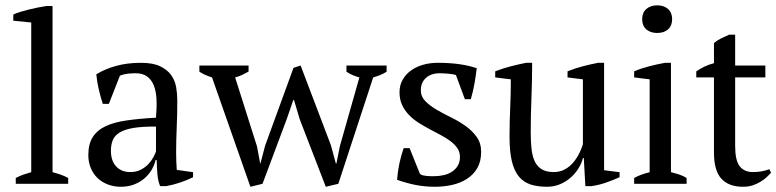

<svg xmlns="http://www.w3.org/2000/svg" viewBox="-20 -695 2936 726"><path d="M237.8 0H39.6V-22Q54.2 -29.8 68.8 -34.9Q83.5 -40 98.1 -43.9V-609.9L30.3 -616.7V-640.1Q42 -645.5 57.1 -650.1Q72.3 -654.8 88.9 -658.9Q105.5 -663.1 122.8 -666.5Q140.1 -669.9 156.2 -672.4H178.7V-43.9Q193.8 -40 208.7 -34.9Q223.6 -29.8 237.8 -22Z M646 -117.2Q646 -97.7 646.7 -83.3Q647.5 -68.8 648.4 -52.7L710 -43.9V-24.9Q688 -13.7 660.6 -4.6Q633.3 4.4 608.4 8.8H585.4Q577.1 -12.2 575.2 -36.6Q573.2 -61 572.3 -90.3H568.4Q564.5 -72.3 554.2 -54.2Q543.9 -36.1 527.3 -21.5Q510.7 -6.8 488 2.2Q465.3 11.2 437 11.2Q410.2 11.2 387.5 2.4Q364.7 -6.3 348.4 -22.2Q332 -38.1 323 -60.1Q314 -82 314 -108.9Q314 -150.4 330.6 -176.5Q347.2 -202.6 379.4 -217.8Q411.6 -232.9 459.5 -239.7Q507.3 -246.6 569.8 -250Q573.2 -288.1 571.8 -319.1Q570.3 -350.1 561.5 -372.1Q552.7 -394 536.1 -406Q519.5 -418 492.7 -418Q480 -418 464.6 -416.5Q449.2 -415 433.6 -409.2L391.6 -302.2H368.7Q359.9 -329.1 353.3 -357.7Q346.7 -386.2 344.2 -414.1Q377.9 -434.6 419.7 -446Q461.4 -457.5 512.7 -457.5Q558.1 -457.5 585.2 -444.6Q612.3 -431.6 627 -411.4Q641.6 -391.1 646 -365.7Q650.4 -340.3 650.4 -315.4Q650.4 -262.2 648.2 -212.6Q646 -163.1 646 -117.2ZM472.7 -44.4Q495.1 -44.4 512.2 -53.2Q529.3 -62 541 -74.5Q552.7 -86.9 559.8 -100.3Q566.9 -113.8 569.8 -122.6V-216.3Q517.6 -216.8 484.6 -211.2Q451.7 -205.6 432.6 -194.1Q413.6 -182.6 406.5 -165.3Q399.4 -147.9 399.4 -125.5Q399.4 -86.9 419.2 -65.7Q439 -44.4 472.7 -44.4Z M926.8 11.2 781.7 -402.3Q769 -406.2 757.1 -411.4Q745.1 -416.5 733.9 -423.8V-447.3H919.9V-424.3Q907.7 -417.5 895.3 -411.6Q882.8 -405.8 869.1 -402.3L951.7 -141.6L963.9 -76.7H964.8L982.4 -144L1089.8 -438.5L1116.7 -447.3L1231 -146.5L1250 -76.7H1252L1265.1 -142.1L1338.9 -402.3Q1329.1 -404.8 1316.2 -409.9Q1303.2 -415 1290 -423.8V-447.3H1441.9V-423.8Q1422.4 -411.1 1391.1 -402.3L1259.3 0L1211.9 11.2L1113.3 -244.1L1091.8 -316.4H1088.9L1064 -244.1L972.7 0Z M1719.2 -101.6Q1719.2 -120.1 1709.5 -134.5Q1699.7 -148.9 1683.6 -161.1Q1667.5 -173.3 1647 -184.1Q1626.5 -194.8 1605 -206.3Q1583.5 -217.8 1563 -230.7Q1542.5 -243.7 1526.4 -260.3Q1510.3 -276.9 1500.5 -297.9Q1490.7 -318.8 1490.7 -346.2Q1490.7 -373 1502.7 -393.8Q1514.6 -414.6 1534.4 -428.7Q1554.2 -442.9 1580.1 -450.2Q1606 -457.5 1634.3 -457.5Q1682.1 -457.5 1718.5 -452.1Q1754.9 -446.8 1782.7 -437Q1779.3 -408.7 1774.2 -379.4Q1769 -350.1 1760.3 -319.8H1737.8L1704.1 -411.1Q1698.7 -413.1 1691.2 -414.3Q1683.6 -415.5 1675 -416.3Q1666.5 -417 1658.2 -417.5Q1649.9 -418 1642.6 -418Q1610.4 -418 1590.8 -400.6Q1571.3 -383.3 1571.3 -354Q1571.3 -330.1 1588.1 -312.7Q1605 -295.4 1630.4 -280.5Q1655.8 -265.6 1685.3 -251.2Q1714.8 -236.8 1740.2 -218.8Q1765.6 -200.7 1782.5 -177.2Q1799.3 -153.8 1799.3 -120.6Q1799.3 -84.5 1784.7 -59.3Q1770 -34.2 1745.6 -18.6Q1721.2 -2.9 1689.7 4.2Q1658.2 11.2 1624.5 11.2Q1586.4 11.2 1551.8 4.4Q1517.1 -2.4 1481.4 -15.1Q1483.9 -47.4 1490.2 -77.1Q1496.6 -106.9 1506.3 -134.8H1528.8L1567.9 -37.6Q1572.3 -33.7 1579.3 -32Q1586.4 -30.3 1594 -29.5Q1601.6 -28.8 1608.9 -28.8Q1616.2 -28.8 1621.6 -28.8Q1641.1 -28.8 1658.7 -33Q1676.3 -37.1 1689.7 -46.1Q1703.1 -55.2 1711.2 -68.8Q1719.2 -82.5 1719.2 -101.6Z M1906.7 -177.2Q1906.7 -233.9 1909.2 -287.4Q1911.6 -340.8 1911.6 -395L1852.5 -402.3V-425.3Q1881.3 -436.5 1911.4 -444.3Q1941.4 -452.1 1969.7 -457.5H1992.2Q1992.2 -390.6 1989.5 -324.5Q1986.8 -258.3 1986.8 -192.9Q1986.8 -158.2 1990 -130.6Q1993.2 -103 2002.4 -84Q2011.7 -64.9 2028.8 -54.7Q2045.9 -44.4 2073.7 -44.4Q2094.2 -44.4 2111.1 -52.2Q2127.9 -60.1 2141.6 -74Q2155.3 -87.9 2166 -107.2Q2176.8 -126.5 2184.1 -149.4V-395L2126 -402.3V-425.3Q2153.8 -436.5 2183.3 -444.3Q2212.9 -452.1 2241.7 -457.5H2264.2V-51.3L2322.8 -43.9V-24.9Q2297.9 -13.7 2271.2 -4.4Q2244.6 4.9 2216.3 8.8H2193.4L2187.5 -97.2H2184.1Q2179.7 -78.6 2168.2 -59.6Q2156.7 -40.5 2139.2 -24.7Q2121.6 -8.8 2098.6 1.2Q2075.7 11.2 2048.8 11.2Q2013.2 11.2 1986.6 2.7Q1960 -5.9 1942.1 -27.3Q1924.3 -48.8 1915.5 -85.2Q1906.7 -121.6 1906.7 -177.2Z M2576.2 0H2377.9V-22Q2391.6 -29.8 2405.8 -34.7Q2419.9 -39.6 2436.5 -43.9V-395L2377.9 -402.3V-425.3Q2404.3 -436.5 2434.3 -444.3Q2464.4 -452.1 2494.6 -457.5H2517.1V-43.9Q2534.7 -39.6 2549.3 -34.7Q2564 -29.8 2576.2 -22ZM2408.2 -622.6Q2408.2 -647 2423.8 -660.9Q2439.5 -674.8 2465.3 -674.8Q2490.7 -674.8 2506.1 -660.9Q2521.5 -647 2521.5 -622.6Q2521.5 -597.7 2506.1 -584Q2490.7 -570.3 2465.3 -570.3Q2439.5 -570.3 2423.8 -584Q2408.2 -597.7 2408.2 -622.6Z M2612.8 -425.3Q2628.9 -436 2644.3 -443.4Q2659.7 -450.7 2679.7 -456.1V-532.2Q2690.9 -542 2706.3 -549.6Q2721.7 -557.1 2737.3 -564H2759.8V-447.3H2874V-402.3H2759.8V-143.1Q2759.8 -89.4 2776.6 -66.9Q2793.5 -44.4 2827.6 -44.4Q2844.2 -44.4 2858.4 -46.9Q2872.6 -49.3 2889.2 -55.2L2895.5 -42Q2888.7 -34.2 2878.7 -24.9Q2868.7 -15.6 2855.5 -7.6Q2842.3 0.5 2825.9 5.9Q2809.6 11.2 2789.1 11.2Q2735.4 11.2 2707.5 -19.5Q2679.7 -50.3 2679.7 -117.7V-402.3H2612.8Z"/></svg>

Font: PT Astra Serif
Style: Regular
Weight: 400
Designer: A.Korolkova, I. Chaeva
Foundry: ParaType Ltd
Version: Version 1.002